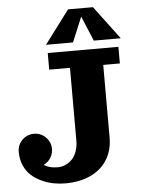

<svg xmlns="http://www.w3.org/2000/svg" viewBox="-56 -845 664 899"><g transform="rotate(-5 276.0 -395.5)"><path d="M532.2 -644.5H405.3L356.4 -761.7L307.6 -644.5H180.7L297.9 -800.8H415ZM185.5 -527.3V-605.5H517.6V-527.3H439.5V-185.5Q439.5 -126.2 411.9 -81.9Q384.3 -37.6 333.5 -13.9Q282.7 9.8 214.8 9.8Q187 9.8 159.7 4.6Q132.3 -0.5 104.9 -13.1Q77.4 -25.6 56.5 -44.1Q35.6 -62.5 22.7 -91.4Q9.8 -120.4 9.8 -156.2Q9.8 -188.7 32.6 -211.5Q55.4 -234.4 87.9 -234.4Q120.4 -234.4 143.2 -211.5Q166 -188.7 166 -156.2Q166 -133.1 153.7 -114Q141.4 -95 121.1 -85.4Q146 -68.4 185.5 -68.4Q204.3 -68.4 221.6 -75.8Q238.8 -83.3 252.7 -97.4Q266.6 -111.6 274.9 -134.4Q283.2 -157.2 283.2 -185.5V-527.3Z"/></g></svg>

Font: Orelega One
Style: Regular
Weight: 400
Version: Version 1.1 ; ttfautohint (v1.8.3)